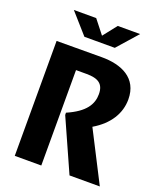

<svg xmlns="http://www.w3.org/2000/svg" viewBox="-168 -1042 955 1146"><g transform="rotate(20 310.0 -469.5)"><path d="M234.5 0V-606H301.5C374 -606 412 -584 412 -517.5C412 -454 379 -396 265 -346.5L265.5 -332L413 -2H605.5L442 -321.5C539.5 -379 588 -459.5 588 -548C588 -684 477.5 -731.5 352 -731L66 -730V0ZM99.5 -939H241.5L310 -852L378.5 -939H520.5L406.5 -810H213.5Z"/></g></svg>

Font: Monaspace Argon ExtraBold
Style: Bold
Weight: 800
Designer: Riley Cran & the Lettermatic Team
Foundry: Lettermatic
Version: Version 1.000 (Monaspace Argon)